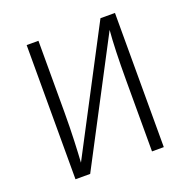

<svg xmlns="http://www.w3.org/2000/svg" viewBox="-130 -868 988 995"><g transform="rotate(-20 363.5 -370.0)"><path d="M607 -740H527L176 -71C180 -135 185 -233 185 -346V-740H120V0H201L551 -667C545 -602 542 -505 542 -394V0H607Z"/></g></svg>

Font: Glow Sans SC Normal
Style: Regular
Weight: 400
Designer: Ryoko NISHIZUKA (kana, bopomofo & ideographs); Paul D. Hunt (Latin, Greek & Cyrillic); Sandoll Communications, Soo-young
Version: Version 0.93